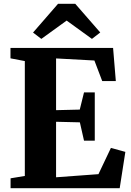

<svg xmlns="http://www.w3.org/2000/svg" viewBox="-20 -997 694 1017"><path d="M111.5 -65V-673.5L35.5 -688V-743H579L593.5 -567.5H521.5L480 -676.5L277 -687.5V-413.5L402.5 -416.5L425 -507.5H482V-252H425L403 -349L277 -352V-58L501.5 -74.5L567.5 -213.5L644 -192.5L614 0H36V-52.5ZM199 -791 155 -824.5 287.5 -977H378.5L511 -825L467 -791L333 -888Z"/></svg>

Font: Merriweather 48pt ExtraBold
Style: Regular
Weight: 800
Version: Version 2.100